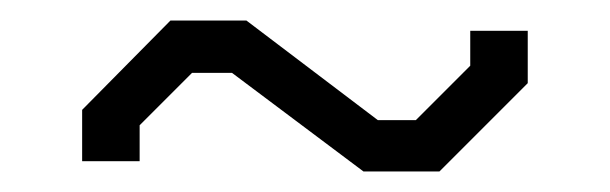

<svg xmlns="http://www.w3.org/2000/svg" viewBox="-20 -366 594 187"><path d="M206 -295H167L116 -244V-209H60V-259L146 -346H220L348 -249H385L438 -302V-336H494V-285L408 -199H334Z"/></svg>

Font: Chakra Petch Light
Style: Regular
Weight: 300
Designer: Katatrad Aksorn Co.,Ltd.
Foundry: Cadson Demak Co.,Ltd.
Version: Version 1.000; ttfautohint (v1.6)